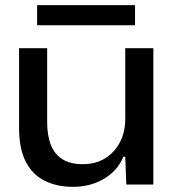

<svg xmlns="http://www.w3.org/2000/svg" viewBox="-20 -716 679 745"><path d="M264 9Q200 9 152.5 -15Q105 -39 79.5 -89.5Q54 -140 54 -220V-529H163V-243Q163 -190 177.5 -153.5Q192 -117 222.5 -98Q253 -79 301 -79Q351 -79 387.5 -101.5Q424 -124 445 -163.5Q466 -203 466 -255V-529H575V0H470L466 -108H459Q436 -53 383 -22Q330 9 264 9ZM124 -618V-696H504V-618Z"/></svg>

Font: Mona Sans SemiExpanded Medium
Style: Regular
Weight: 500
Width: 6
Designer: Deni Anggara
Foundry: GitHub
Version: Version 2.000